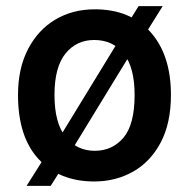

<svg xmlns="http://www.w3.org/2000/svg" viewBox="-20 -587 620 629"><path d="M288.5 7.5Q175 7.5 107 -65.2Q39 -138 39 -276Q39 -363 71.8 -426Q104.5 -489 161.2 -522.8Q218 -556.5 290.5 -556.5Q407 -556.5 473.5 -481.5Q540 -406.5 540 -276Q540 -184 506.8 -120.8Q473.5 -57.5 416.5 -25Q359.5 7.5 288.5 7.5ZM290.5 -93Q348 -93 384.5 -136Q421 -179 421 -276Q421 -366 385.5 -411Q350 -456 288.5 -456Q230.5 -456 194.5 -411.5Q158.5 -367 158.5 -276Q158.5 -183.5 195.2 -138.2Q232 -93 290.5 -93ZM67 22 139 -92 158 -109 376 -465.5 382 -483 434 -567H513L451.5 -468.5L431.5 -449.5L208.5 -84.5L203.5 -69L146 22Z"/></svg>

Font: Spline Sans Medium
Style: Regular
Weight: 500
Designer: Eben Sorkin, Mirko Velimirovic
Foundry: Sorkin Type
Version: Version 1.000; ttfautohint (v1.8.3)